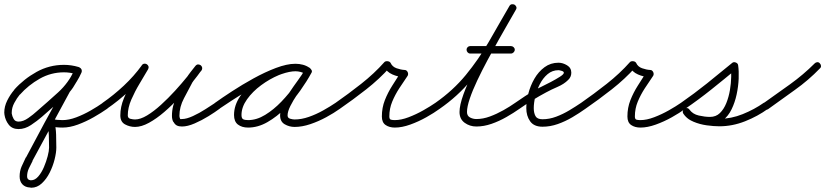

<svg xmlns="http://www.w3.org/2000/svg" viewBox="-30 -573 3869 900"><path d="M338 -259Q345 -257 348.5 -250.5Q352 -244 350 -237Q348 -230 341.5 -226.5Q335 -223 328 -225Q299 -234 270 -234Q209 -234 156 -204Q103 -174 63 -129Q63 -129 63 -129Q63 -130 63 -130Q49 -113 37 -90.5Q25 -68 25 -45Q25 -43 25 -41Q27 -28 34 -15.5Q41 -3 57 -3Q79 -3 103 -20Q127 -37 142 -51Q193 -95 242.5 -140Q292 -185 320 -247Q324 -255 330.5 -256.5Q337 -258 343 -255Q349 -252 352 -245.5Q355 -239 351 -232Q339 -209 326 -185Q313 -161 296 -141Q296 -141 297 -142Q298 -144 298 -144Q254 -63 210 18.5Q166 100 122 181Q122 181 123 181Q123 181 123 181Q114 198 105.5 216Q97 234 97 254Q97 270 113 272Q114 272 116 272Q134 272 149.5 254Q165 236 176 210Q187 184 193.5 159Q200 134 200 119Q200 92 199 62Q198 32 191 6Q189 -2 196 -9Q203 -17 212 -15Q237 -10 263 -10Q293 -10 327.5 -23Q362 -36 395 -55Q428 -74 452 -91Q458 -95 465 -94Q472 -93 476 -87Q480 -81 479 -74Q478 -67 472 -63Q445 -44 409 -23.5Q373 -3 335 11Q297 25 263 25Q234 25 204 19Q200 18 202.5 13Q205 8 210 4Q214 -1 219 -3.5Q224 -6 225 -2Q232 26 233 58Q234 90 234 119Q234 142 226 174Q218 206 203 236Q188 266 166 286.5Q144 307 116 307Q113 307 111 306Q88 305 75 291Q62 277 62 254Q62 229 71 208Q80 187 91 165Q91 165 91 165Q92 165 92 165Q135 83 179 2Q223 -79 268 -160Q268 -160 269 -162Q270 -163 270 -163Q286 -182 297.5 -204.5Q309 -227 321 -248Q325 -256 331.5 -257.5Q338 -259 344 -256Q350 -253 352.5 -246.5Q355 -240 352 -233Q332 -188 302 -153Q272 -118 236.5 -87Q201 -56 166 -25Q144 -6 115.5 13Q87 32 57 32Q27 32 11 11.5Q-5 -9 -9 -35Q-10 -40 -10 -45Q-10 -74 4 -102Q18 -130 37 -152Q37 -152 37 -153Q37 -153 37 -153Q82 -203 141.5 -236Q201 -269 270 -269Q304 -269 338 -259Q338 -259 338 -259Q338 -259 338 -259Z M471 -63Q465 -58 458 -59.5Q451 -61 447 -67Q442 -73 443.5 -80Q445 -87 451 -91Q503 -127 550.5 -171.5Q598 -216 635 -267Q640 -274 646.5 -274.5Q653 -275 658 -272Q664 -268 666 -262Q668 -256 664 -248Q646 -217 624 -180.5Q602 -144 585.5 -106Q569 -68 569 -32Q569 -19 581.5 -16Q594 -13 603 -13Q628 -13 659.5 -32Q691 -51 725 -82Q759 -113 790.5 -147.5Q822 -182 847 -213Q872 -244 886 -263Q891 -270 898 -270Q905 -270 910 -266Q915 -262 917 -255.5Q919 -249 914 -242Q903 -229 892 -216Q881 -203 873 -188Q873 -188 873 -189Q873 -189 873 -189Q854 -153 832.5 -112.5Q811 -72 811 -30Q811 -22 814 -18Q814 -18 813 -18Q813 -18 813 -18Q816 -14 815.5 -14.5Q815 -15 823 -15Q844 -15 874.5 -29Q905 -43 933.5 -61.5Q962 -80 979 -91Q979 -91 979 -91Q979 -91 979 -91Q985 -95 992 -94Q999 -93 1003 -87Q1007 -81 1006 -74Q1005 -67 999 -63Q979 -48 947.5 -28.5Q916 -9 882.5 5.5Q849 20 823 20Q809 20 799.5 15.5Q790 11 783 -2Q783 -2 783 -2Q782 -2 782 -2Q776 -14 776 -30Q776 -77 798.5 -121Q821 -165 843 -205Q843 -205 843 -205Q843 -206 843 -206Q852 -221 863.5 -235.5Q875 -250 886 -264Q892 -271 898.5 -271Q905 -271 911 -267Q916 -263 917.5 -256.5Q919 -250 914 -243Q898 -220 871 -186.5Q844 -153 810.5 -116.5Q777 -80 740.5 -48.5Q704 -17 668.5 2.5Q633 22 603 22Q578 22 556 10Q534 -2 534 -32Q534 -72 551 -113Q568 -154 591 -192.5Q614 -231 634 -266Q638 -273 645 -273.5Q652 -274 657 -270Q663 -267 665.5 -260.5Q668 -254 663 -247Q625 -193 575 -146.5Q525 -100 471 -63Q471 -63 471 -63Q471 -63 471 -63Z M974 -67Q970 -73 971 -80Q972 -87 978 -91Q1010 -114 1057.5 -145Q1105 -176 1158.5 -205.5Q1212 -235 1263.5 -254.5Q1315 -274 1356 -274Q1373 -274 1390 -269.5Q1407 -265 1421 -255Q1428 -250 1428.5 -243.5Q1429 -237 1426 -232Q1422 -226 1415.5 -224Q1409 -222 1402 -226Q1380 -239 1354 -239Q1320 -239 1277 -221Q1234 -203 1194 -173.5Q1154 -144 1128 -107.5Q1102 -71 1102 -34Q1102 -18 1110 -14Q1118 -10 1133 -10Q1173 -10 1213 -34.5Q1253 -59 1289 -96.5Q1325 -134 1353 -174.5Q1381 -215 1399 -246Q1403 -254 1410 -255Q1417 -256 1422 -253Q1428 -250 1431 -243.5Q1434 -237 1429 -230Q1419 -211 1400.5 -184.5Q1382 -158 1363 -130Q1344 -102 1331 -76Q1318 -50 1318 -32Q1318 -20 1330 -16.5Q1342 -13 1351 -13Q1383 -13 1417.5 -25Q1452 -37 1485 -55.5Q1518 -74 1543 -91Q1549 -95 1556 -94Q1563 -93 1567 -87Q1571 -81 1570 -74Q1569 -67 1563 -63Q1535 -43 1499 -23.5Q1463 -4 1424.5 9Q1386 22 1351 22Q1326 22 1304.5 9.5Q1283 -3 1283 -32Q1283 -57 1296 -85Q1309 -113 1328 -141.5Q1347 -170 1366.5 -196.5Q1386 -223 1399 -246Q1403 -254 1410 -255.5Q1417 -257 1422 -253Q1428 -250 1431 -243.5Q1434 -237 1429 -230Q1409 -193 1378 -149Q1347 -105 1307.5 -65.5Q1268 -26 1223.5 -0.5Q1179 25 1133 25Q1104 25 1085.5 11Q1067 -3 1067 -34Q1067 -79 1095.5 -121.5Q1124 -164 1168.5 -198.5Q1213 -233 1263 -253.5Q1313 -274 1354 -274Q1390 -274 1420 -256Q1427 -252 1427.5 -245Q1428 -238 1424 -232Q1421 -227 1414.5 -224.5Q1408 -222 1401 -227Q1391 -234 1379 -236.5Q1367 -239 1356 -239Q1328 -239 1290.5 -226Q1253 -213 1211.5 -192Q1170 -171 1129.5 -147Q1089 -123 1054.5 -100.5Q1020 -78 998 -63Q992 -59 985 -60Q978 -61 974 -67Z M1563 -63Q1557 -58 1550 -59.5Q1543 -61 1539 -67Q1534 -73 1535.5 -80Q1537 -87 1543 -91Q1602 -132 1663 -180Q1724 -228 1772 -282Q1777 -287 1787 -286Q1797 -285 1801 -278Q1809 -260 1829 -253Q1849 -246 1867 -245Q1876 -245 1881 -235Q1885 -226 1881 -218Q1861 -189 1841.5 -159Q1822 -129 1808.5 -96.5Q1795 -64 1795 -27Q1795 -14 1802.5 -12Q1810 -10 1821 -10Q1850 -10 1885.5 -23.5Q1921 -37 1954.5 -56Q1988 -75 2011 -91Q2011 -91 2011 -91Q2011 -91 2011 -91Q2017 -95 2024 -94Q2031 -93 2035 -87Q2039 -81 2038 -74Q2037 -67 2031 -63Q2005 -44 1968.5 -23.5Q1932 -3 1893 11Q1854 25 1821 25Q1795 25 1777.5 13Q1760 1 1760 -27Q1760 -68 1774 -103.5Q1788 -139 1809 -172Q1830 -205 1851 -238Q1854 -241 1858 -237.5Q1862 -234 1865 -228Q1868 -221 1868.5 -215.5Q1869 -210 1865 -211Q1837 -212 1809.5 -224Q1782 -236 1769 -262Q1768 -266 1773 -267Q1778 -268 1785 -267Q1791 -266 1796 -263.5Q1801 -261 1798 -258Q1749 -203 1686.5 -154Q1624 -105 1563 -63Q1563 -63 1563 -63Q1563 -63 1563 -63Z M2031 -63Q2025 -59 2018 -60Q2011 -61 2007 -67Q2003 -73 2004 -80Q2005 -87 2011 -91Q2094 -149 2153.5 -221.5Q2213 -294 2261 -376.5Q2309 -459 2358 -545Q2362 -552 2369 -553Q2376 -554 2382 -551Q2387 -548 2390 -541.5Q2393 -535 2388 -527Q2376 -506 2355 -469.5Q2334 -433 2308 -387Q2282 -341 2255.5 -291.5Q2229 -242 2207 -195.5Q2185 -149 2172 -110.5Q2159 -72 2159 -48Q2159 -30 2173 -22.5Q2187 -15 2203 -15Q2234 -15 2266.5 -27Q2299 -39 2330 -56.5Q2361 -74 2385 -91Q2385 -91 2385 -91Q2385 -91 2385 -91Q2391 -95 2398 -94Q2405 -93 2409 -87Q2413 -81 2412 -74Q2411 -67 2405 -63Q2378 -44 2344 -24.5Q2310 -5 2274 7.5Q2238 20 2203 20Q2172 20 2148 2.5Q2124 -15 2124 -48Q2124 -80 2142.5 -131Q2161 -182 2190.5 -241.5Q2220 -301 2252.5 -360Q2285 -419 2313.5 -468Q2342 -517 2358 -545Q2362 -552 2369 -553Q2376 -554 2382 -551Q2387 -548 2390 -541.5Q2393 -535 2388 -527Q2338 -439 2288.5 -355Q2239 -271 2177.5 -196.5Q2116 -122 2031 -63Q2031 -63 2031 -63Q2031 -63 2031 -63ZM2174 -322Q2167 -322 2162 -327.5Q2157 -333 2157 -340Q2157 -347 2162 -352Q2167 -357 2174 -357Q2222 -357 2269.5 -357Q2317 -357 2365 -357Q2365 -357 2365 -357Q2365 -357 2365 -357Q2372 -357 2377.5 -352Q2383 -347 2383 -340Q2383 -333 2377.5 -327.5Q2372 -322 2365 -322Q2317 -322 2269.5 -322Q2222 -322 2174 -322Q2174 -322 2174 -322Q2174 -322 2174 -322Z M2405 -63Q2399 -59 2392 -60Q2385 -61 2381 -67Q2377 -73 2378 -80Q2379 -87 2385 -91Q2408 -107 2431.5 -122.5Q2455 -138 2480 -152Q2486 -156 2507 -166Q2528 -176 2552.5 -189Q2577 -202 2595 -213.5Q2613 -225 2613 -232Q2613 -238 2602.5 -241Q2592 -244 2588 -244Q2559 -244 2537 -225.5Q2515 -207 2500.5 -178.5Q2486 -150 2479 -120Q2472 -90 2472 -66Q2472 -44 2480 -29Q2488 -14 2513 -14Q2545 -14 2577 -26Q2609 -38 2639 -56Q2669 -74 2694 -91Q2700 -95 2707 -94Q2714 -93 2718 -87Q2722 -81 2721 -74Q2720 -67 2714 -63Q2686 -43 2653 -23.5Q2620 -4 2584.5 8.5Q2549 21 2513 21Q2473 21 2455 -4.5Q2437 -30 2437 -66Q2437 -97 2446.5 -134Q2456 -171 2475 -204Q2494 -237 2522.5 -258Q2551 -279 2588 -279Q2608 -279 2628 -267Q2648 -255 2648 -232Q2648 -212 2633 -198Q2614 -179 2584 -166Q2554 -153 2530 -140Q2498 -123 2466.5 -103.5Q2435 -84 2405 -63Q2405 -63 2405 -63Q2405 -63 2405 -63Z M2714 -63Q2708 -58 2701 -59.5Q2694 -61 2690 -67Q2685 -73 2686.5 -80Q2688 -87 2694 -91Q2753 -132 2814 -180Q2875 -228 2923 -282Q2928 -287 2938 -286Q2948 -285 2952 -278Q2960 -260 2980 -253Q3000 -246 3018 -245Q3027 -245 3032 -235Q3036 -226 3032 -218Q3012 -189 2992.5 -159Q2973 -129 2959.5 -96.5Q2946 -64 2946 -27Q2946 -14 2953.5 -12Q2961 -10 2972 -10Q3001 -10 3036.5 -23.5Q3072 -37 3105.5 -56Q3139 -75 3162 -91Q3162 -91 3162 -91Q3162 -91 3162 -91Q3168 -95 3175 -94Q3182 -93 3186 -87Q3190 -81 3189 -74Q3188 -67 3182 -63Q3156 -44 3119.5 -23.5Q3083 -3 3044 11Q3005 25 2972 25Q2946 25 2928.5 13Q2911 1 2911 -27Q2911 -68 2925 -103.5Q2939 -139 2960 -172Q2981 -205 3002 -238Q3005 -241 3009 -237.5Q3013 -234 3016 -228Q3019 -221 3019.5 -215.5Q3020 -210 3016 -211Q2988 -212 2960.5 -224Q2933 -236 2920 -262Q2919 -266 2924 -267Q2929 -268 2936 -267Q2942 -266 2947 -263.5Q2952 -261 2949 -258Q2900 -203 2837.5 -154Q2775 -105 2714 -63Q2714 -63 2714 -63Q2714 -63 2714 -63Z M3158 -67Q3153 -73 3154.5 -80Q3156 -87 3162 -91Q3224 -134 3284 -182Q3344 -230 3402 -278Q3409 -284 3419 -280Q3429 -276 3430 -267Q3434 -240 3432.5 -204Q3431 -168 3423 -130.5Q3415 -93 3399.5 -61Q3384 -29 3359 -9.5Q3334 10 3298 10Q3265 10 3229.5 0Q3194 -10 3174 -39Q3169 -46 3171 -53Q3173 -60 3178 -63Q3183 -67 3190 -66.5Q3197 -66 3202 -59Q3215 -41 3240.5 -31.5Q3266 -22 3294 -19Q3322 -16 3342 -16Q3397 -16 3451.5 -38Q3506 -60 3550 -91Q3556 -95 3563 -94Q3570 -93 3574 -87Q3578 -81 3577 -74Q3576 -67 3570 -63Q3522 -28 3462.5 -4.5Q3403 19 3342 19Q3316 19 3283 14.5Q3250 10 3220.5 -2.5Q3191 -15 3174 -39Q3169 -46 3171 -53Q3173 -60 3178 -63Q3183 -67 3190 -66.5Q3197 -66 3202 -59Q3217 -38 3245.5 -31.5Q3274 -25 3298 -25Q3326 -25 3344.5 -43Q3363 -61 3374.5 -89.5Q3386 -118 3391.5 -150.5Q3397 -183 3397.5 -213Q3398 -243 3396 -262Q3395 -267 3400.5 -267Q3406 -267 3413 -264Q3419 -261 3423.5 -257.5Q3428 -254 3424 -251Q3365 -202 3305 -154Q3245 -106 3182 -63Q3176 -58 3169 -59.5Q3162 -61 3158 -67Z M3546 -66Q3542 -71 3543 -78.5Q3544 -86 3550 -90Q3611 -133 3673.5 -178Q3736 -223 3789 -276Q3794 -281 3801 -281.5Q3808 -282 3813 -276Q3818 -271 3818.5 -264Q3819 -257 3813 -252Q3760 -197 3696 -151.5Q3632 -106 3570 -61Q3564 -57 3557 -58.5Q3550 -60 3546 -66Z"/></svg>

Font: FRB American Cursive
Style: Italic
Weight: 400
Italic angle: -25°
Version: Version 2.0;Modular Font Editor K font №1